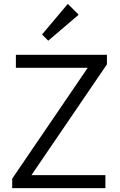

<svg xmlns="http://www.w3.org/2000/svg" viewBox="-20 -971 617 991"><path d="M43 -49 445 -639H532L130 -49ZM43 0V-49L106 -67H524V0ZM62 -621V-688H532V-639L468 -621ZM229 -761 197 -793 330 -951 386 -895Z"/></svg>

Font: Outfit Thin Light
Style: Regular
Weight: 300
Version: Version 1.100;gftools[0.9.27]